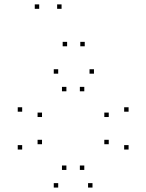

<svg xmlns="http://www.w3.org/2000/svg" viewBox="-20 -836 660 866"><path d="M397.2 10V-10H377.2V10ZM560 -161.5V-181.5H540V-161.5ZM560 -332.2V-352.2H540V-332.2ZM403.8 -503.7V-523.7H383.8V-503.7ZM242.5 -503.7V-523.7H222.5V-503.7ZM80 -332.2V-352.2H60V-332.2ZM80 -161.5V-181.5H60V-161.5ZM242.5 10V-10H222.5V10ZM169.5 -185.5V-205.5H149.5V-185.5ZM169.5 -308.2V-328.2H149.5V-308.2ZM279.5 -424.2V-444.2H259.5V-424.2ZM360.2 -424.2V-444.2H340.2V-424.2ZM470.5 -308.2V-328.2H450.5V-308.2ZM470.5 -185.5V-205.5H450.5V-185.5ZM360.2 -69.5V-89.5H340.2V-69.5ZM279.5 -69.5V-89.5H259.5V-69.5ZM362.2 -627.2V-647.2H342.2V-627.2ZM257.7 -796.2V-816.2H237.7V-796.2ZM156.8 -796.2V-816.2H136.8V-796.2ZM282.7 -627.2V-647.2H262.7V-627.2Z"/></svg>

Font: Monaspace Krypton Dots Var
Style: Regular
Weight: 400
Designer: Riley Cran and the Lettermatic Team
Version: Version 1.100 (Monaspace Krypton Dots)